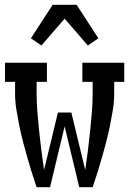

<svg xmlns="http://www.w3.org/2000/svg" viewBox="-20 -782 540 802"><path d="M133 0Q122 -32 112 -64Q102 -96 93 -128Q84 -160 75.5 -192.5Q67 -225 60.5 -257.5Q54 -290 48.5 -323.5Q43 -357 43 -390V-440H1V-520H176V-440H133V-390Q133 -350 136.5 -310Q140 -270 144 -230.5Q148 -191 153 -151.5Q158 -112 164 -72L222 -312H278L336 -72Q342 -112 347 -151.5Q352 -191 356 -230.5Q360 -270 363.5 -310Q367 -350 367 -390V-440H324V-520H499V-440H457V-390Q457 -357 451.5 -323.5Q446 -290 439.5 -257.5Q433 -225 424.5 -192.5Q416 -160 407 -128Q398 -96 388 -64Q378 -32 367 0H311L250 -254L189 0ZM153 -592 109 -622 200 -762H300L391 -622L347 -592L250 -704Z"/></svg>

Font: Iosevka Curly Slab Medium
Style: Regular
Weight: 500
Monospace: yes
Designer: Belleve Invis
Foundry: Belleve Invis
Version: Version 22.1.2; ttfautohint (v1.8.4)